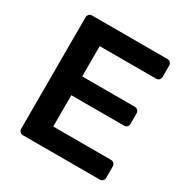

<svg xmlns="http://www.w3.org/2000/svg" viewBox="-161 -836 943 972"><g transform="rotate(30 311.0 -350.0)"><path d="M102 0Q92 0 85 -7Q78 -14 78 -24V-675Q78 -686 85 -693Q92 -700 102 -700H542Q553 -700 560 -693Q567 -686 567 -675V-609Q567 -599 560 -592Q553 -585 542 -585H213V-408H520Q531 -408 538 -401Q545 -394 545 -384V-322Q545 -311 538 -304.5Q531 -298 520 -298H213V-115H550Q561 -115 568 -108Q575 -101 575 -90V-24Q575 -14 568 -7Q561 0 550 0Z"/></g></svg>

Font: Rubik Medium
Style: Regular
Weight: 500
Designer: Hubert and Fischer
Foundry: Hubert and Fischer
Version: Version 2.300; ttfautohint (v1.8.4.7-5d5b);gftools[0.9.30]